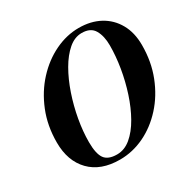

<svg xmlns="http://www.w3.org/2000/svg" viewBox="-169 -924 1091 1097"><g transform="rotate(-30 376.0 -375.0)"><path d="M317.5 10Q191.5 10 122 -61.5Q52.5 -133 52.5 -255Q52.5 -365 89.8 -457.2Q127 -549.5 189.8 -617.5Q252.5 -685.5 330 -722.8Q407.5 -760 487.5 -760Q566.5 -760 626 -727.8Q685.5 -695.5 719 -636Q752.5 -576.5 752.5 -495Q752.5 -385 716.2 -292.8Q680 -200.5 618.2 -132.5Q556.5 -64.5 478.8 -27.2Q401 10 317.5 10ZM487.5 -726.5Q441 -726.5 399.8 -691Q358.5 -655.5 324.2 -596Q290 -536.5 265 -463Q240 -389.5 226.2 -312.2Q212.5 -235 212.5 -165.5Q212.5 -89 235.5 -56.5Q258.5 -24 317.5 -24Q367 -24 409.2 -59.5Q451.5 -95 485.2 -154.5Q519 -214 543 -287.5Q567 -361 579.8 -438Q592.5 -515 592.5 -585Q592.5 -646.5 569.5 -686.5Q546.5 -726.5 487.5 -726.5Z"/></g></svg>

Font: Bodoni* 06pt
Style: Bold Italic
Weight: 700
Italic angle: -13°
Version: Version 2.3